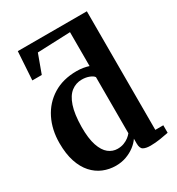

<svg xmlns="http://www.w3.org/2000/svg" viewBox="-194 -941 991 1074"><g transform="rotate(-30 301.0 -404.0)"><path d="M240.5 11Q197.5 11 159.2 -4.8Q121 -20.5 91.5 -53.2Q62 -86 45.2 -136.5Q28.5 -187 28.5 -256Q28.5 -342.5 62.5 -410.8Q96.5 -479 160.2 -518.5Q224 -558 312.5 -558Q335 -558 355 -554.5Q375 -551 390 -546V-765L177.5 -756.5L133.5 -636.5H72.5L84 -819H530V-53H581.5V-4.5Q561 0 527.8 5.2Q494.5 10.5 463.5 10.5Q434 10.5 417.8 1.5Q401.5 -7.5 401.5 -39V-70Q387 -48.5 362.8 -30Q338.5 -11.5 307.2 -0.2Q276 11 240.5 11ZM295.5 -66.5Q318 -66.5 336.5 -73.5Q355 -80.5 368.5 -91Q382 -101.5 390 -112V-474.5Q382.5 -486 361.2 -494.2Q340 -502.5 314 -502.5Q275.5 -502.5 245.8 -479.5Q216 -456.5 199 -406Q182 -355.5 181 -273.5Q180.5 -199 196 -153.2Q211.5 -107.5 237.5 -87Q263.5 -66.5 295.5 -66.5Z"/></g></svg>

Font: Merriweather 48pt
Style: Bold
Weight: 700
Version: Version 2.100